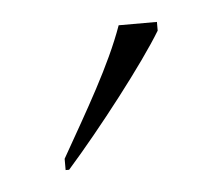

<svg xmlns="http://www.w3.org/2000/svg" viewBox="-28 -796 256 220"><g transform="rotate(-5 99.5 -686.0)"><path d="M40 -619V-606H44C83 -650 138 -721 159 -756V-766H115C99 -721 70 -672 40 -619Z"/></g></svg>

Font: Noto Serif Devanagari Condensed Thin
Style: Regular
Weight: 100
Width: 3
Designer: Universal Thirst, Indian Type Foundry and the Monotype Design Team
Foundry: Monotype Imaging Inc.
Version: Version 2.004